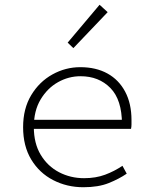

<svg xmlns="http://www.w3.org/2000/svg" viewBox="-20 -774 640 806"><path d="M330 12Q261 12 203 -18Q145 -48 111 -104.5Q77 -161 77 -240Q77 -318 111 -374.5Q145 -431 200 -461.5Q255 -492 317 -492Q383 -492 431 -465.5Q479 -439 505.5 -389Q532 -339 532 -270Q532 -261 532 -251.5Q532 -242 530 -233H99V-271H510L492 -253Q492 -355 443.5 -404.5Q395 -454 318 -454Q268 -454 223.5 -429Q179 -404 150.5 -356.5Q122 -309 122 -241Q122 -172 151 -124Q180 -76 228 -51Q276 -26 333 -26Q382 -26 421 -40.5Q460 -55 494 -78L512 -45Q480 -23 436.5 -5.5Q393 12 330 12ZM288 -572 264 -595 398 -754 432 -723Z"/></svg>

Font: Source Code Pro ExtraLight Light
Style: Regular
Weight: 300
Monospace: yes
Version: Version 1.018;hotconv 1.0.116;makeotfexe 2.5.65601